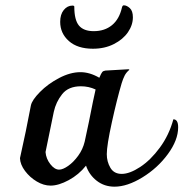

<svg xmlns="http://www.w3.org/2000/svg" viewBox="-20 -689 689 721"><path d="M649 -211Q649 -163 610.5 -110.5Q572 -58 515 -23Q458 12 410 12Q372 12 343.5 -10Q315 -32 303 -67Q276 -33 238 -12.5Q200 8 170 8Q144 8 118 -7.5Q92 -23 74 -47Q56 -71 55 -95Q78 -197 96 -293Q100 -313 130 -343.5Q160 -374 202 -396Q244 -418 282 -418Q317 -418 353 -397Q360 -414 364 -418.5Q368 -423 376 -424L463 -429L466 -427Q454 -417 448 -405Q442 -393 437 -377Q419 -316 400 -229.5Q381 -143 381 -110Q381 -82 394.5 -59Q408 -36 437 -36Q467 -36 506.5 -62Q546 -88 580.5 -135Q615 -182 631 -241Q649 -241 649 -211ZM298 -157 314 -232Q332 -324 339 -353Q313 -365 284 -365Q237 -365 213.5 -335.5Q190 -306 182 -269L151 -118Q153 -93 169 -72.5Q185 -52 202 -52Q216 -52 236 -66Q256 -80 273.5 -104Q291 -128 298 -157ZM206 -607Q206 -635 219.5 -651.5Q233 -668 252 -668Q259 -668 259 -664Q259 -614 276.5 -593Q294 -572 332 -572Q373 -572 400.5 -594.5Q428 -617 438 -661Q440 -669 445 -669Q456 -669 467.5 -658.5Q479 -648 479 -624Q479 -595 460.5 -568Q442 -541 407.5 -523.5Q373 -506 329 -506Q271 -506 238.5 -535Q206 -564 206 -607Z"/></svg>

Font: Charmonman
Style: Bold
Weight: 700
Designer: Ekaluck Peanpanawate
Foundry: Cadson Demak Co.,Ltd.
Version: Version 1.000; ttfautohint (v1.6)